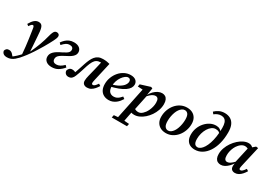

<svg xmlns="http://www.w3.org/2000/svg" viewBox="-73 -1780 4291 3059"><g transform="rotate(30 2072.5 -250.0)"><path d="M0 234Q-44 234 -67 215.5Q-90 197 -94 166Q-89 144 -72 128.5Q-55 113 -26 113Q2 113 21.5 126.5Q41 140 59 164L79 187L53 186H70H59Q74 176 93.5 160Q113 144 133.5 125Q154 106 173 85Q201 56 228.5 25Q256 -6 279 -34Q303 -87 322 -132.5Q341 -178 356.5 -220Q372 -262 384.5 -304Q397 -346 409 -390Q421 -438 433 -464Q445 -490 458.5 -500.5Q472 -511 492 -511Q515 -511 529.5 -498.5Q544 -486 544 -464Q543 -443 534.5 -421Q526 -399 511 -369Q492 -332 472 -295Q452 -258 426 -214Q412 -191 397 -166.5Q382 -142 366 -116Q350 -90 332.5 -63.5Q315 -37 296 -10Q279 15 261 38.5Q243 62 223.5 86Q204 110 182 135Q157 162 129.5 185Q102 208 70 221Q38 234 0 234ZM188 86Q182 7 174 -63.5Q166 -134 157 -198.5Q148 -263 139 -321Q134 -365 129 -385.5Q124 -406 118 -412.5Q112 -419 104 -419Q92 -419 79 -406.5Q66 -394 47 -366L16 -390Q51 -452 85.5 -480.5Q120 -509 161 -509Q189 -509 206.5 -497.5Q224 -486 234.5 -459.5Q245 -433 250 -389Q254 -348 257 -303.5Q260 -259 263.5 -213Q267 -167 270 -122.5Q273 -78 275 -36H303Z M693 13Q629 13 591 -17.5Q553 -48 553 -100Q553 -127 563 -149.5Q573 -172 593.5 -192.5Q614 -213 645.5 -233Q677 -253 721 -273Q764 -294 790 -311Q816 -328 827 -345Q838 -362 838 -382Q838 -410 821 -424.5Q804 -439 773 -439Q734 -439 704 -419Q674 -399 642 -362L612 -392Q634 -424 662 -450.5Q690 -477 726.5 -493Q763 -509 811 -509Q877 -509 913 -479Q949 -449 949 -403Q949 -379 939 -359Q929 -339 908.5 -320Q888 -301 856.5 -282.5Q825 -264 782 -243Q739 -221 714 -202.5Q689 -184 678.5 -165Q668 -146 668 -124Q668 -92 686.5 -76Q705 -60 735 -60Q772 -60 804.5 -77.5Q837 -95 873 -130L903 -99Q861 -48 811 -17.5Q761 13 693 13Z M1002 14Q970 14 949.5 -5.5Q929 -25 926 -57Q933 -84 952 -102Q971 -120 1002 -120Q1016 -120 1027.5 -117.5Q1039 -115 1051 -110Q1063 -105 1076 -96L1092 -86L1064 -46L1045 -63Q1058 -92 1071 -128Q1084 -164 1097.5 -206Q1111 -248 1127 -296Q1142 -341 1160 -379.5Q1178 -418 1202 -447Q1226 -476 1260.5 -492.5Q1295 -509 1344 -509Q1384 -509 1415.5 -504Q1447 -499 1469 -492L1393 -157Q1388 -136 1385.5 -120.5Q1383 -105 1383 -95Q1383 -83 1389.5 -76Q1396 -69 1407 -69Q1423 -69 1440.5 -85Q1458 -101 1483 -137L1519 -114Q1498 -80 1473 -51Q1448 -22 1416.5 -4Q1385 14 1345 14Q1306 14 1283 -6Q1260 -26 1260 -65Q1260 -86 1264 -110Q1268 -134 1275 -162L1311 -307Q1321 -349 1331 -392Q1341 -435 1350 -478L1398 -437Q1385 -440 1370.5 -442Q1356 -444 1338 -444Q1295 -444 1265.5 -427.5Q1236 -411 1215 -375Q1194 -339 1174 -281Q1158 -230 1146 -192.5Q1134 -155 1123.5 -125Q1113 -95 1101 -65Q1086 -26 1062.5 -6Q1039 14 1002 14Z M1742 14Q1689 14 1648.5 -8.5Q1608 -31 1586 -74Q1564 -117 1564 -180Q1564 -245 1587 -304Q1610 -363 1650 -409.5Q1690 -456 1743 -482.5Q1796 -509 1855 -509Q1916 -509 1949.5 -481Q1983 -453 1983 -406Q1983 -374 1964 -342.5Q1945 -311 1903 -281.5Q1861 -252 1794.5 -226.5Q1728 -201 1632 -179L1630 -218Q1726 -241 1781 -273Q1836 -305 1860 -339.5Q1884 -374 1884 -405Q1884 -429 1872 -442.5Q1860 -456 1838 -456Q1813 -456 1785 -435Q1757 -414 1732.5 -379Q1708 -344 1693 -299Q1678 -254 1678 -205Q1678 -136 1707.5 -105Q1737 -74 1784 -74Q1815 -74 1839 -85Q1863 -96 1882.5 -114Q1902 -132 1919 -152L1954 -126Q1938 -100 1917.5 -75Q1897 -50 1870.5 -30Q1844 -10 1812 2Q1780 14 1742 14Z M1927 228 1937 180 2050 170H2090L2217 180L2207 228ZM2000 228 2136 -426 2168 -400 2040 -407 2048 -451 2227 -507 2256 -496 2234 -365 2242 -362 2175 -41 2167 -32Q2157 18 2148 62.5Q2139 107 2131.5 148Q2124 189 2117 228ZM2213 14Q2180 14 2156.5 4.5Q2133 -5 2112 -24L2143 -106Q2165 -82 2191 -69Q2217 -56 2245 -56Q2267 -56 2286.5 -64.5Q2306 -73 2323.5 -89.5Q2341 -106 2357 -127Q2375 -152 2389.5 -184Q2404 -216 2413 -253Q2422 -290 2422 -326Q2422 -375 2407 -397Q2392 -419 2363 -419Q2343 -419 2320.5 -409Q2298 -399 2272 -376Q2246 -353 2216 -315L2212 -360H2231Q2256 -406 2288.5 -439Q2321 -472 2358.5 -490.5Q2396 -509 2432 -509Q2464 -509 2489 -494.5Q2514 -480 2528 -449Q2542 -418 2542 -370Q2542 -312 2522.5 -256Q2503 -200 2470 -151.5Q2437 -103 2394.5 -65.5Q2352 -28 2305.5 -7Q2259 14 2213 14Z M2795 14Q2739 14 2696 -8Q2653 -30 2628 -73Q2603 -116 2603 -178Q2603 -244 2624.5 -303.5Q2646 -363 2685 -409.5Q2724 -456 2777 -482.5Q2830 -509 2891 -509Q2948 -509 2990.5 -487Q3033 -465 3057.5 -422.5Q3082 -380 3082 -317Q3082 -253 3060.5 -193Q3039 -133 3000 -86.5Q2961 -40 2909 -13Q2857 14 2795 14ZM2807 -39Q2834 -39 2857.5 -55.5Q2881 -72 2900 -100Q2919 -128 2932 -164.5Q2945 -201 2952.5 -243Q2960 -285 2960 -327Q2960 -397 2938 -426.5Q2916 -456 2880 -456Q2853 -456 2829.5 -440Q2806 -424 2786.5 -396.5Q2767 -369 2753.5 -332Q2740 -295 2732.5 -253.5Q2725 -212 2725 -169Q2725 -99 2748 -69Q2771 -39 2807 -39Z M3326 12Q3273 12 3234.5 -8.5Q3196 -29 3175 -69.5Q3154 -110 3154 -170Q3154 -233 3176 -291Q3198 -349 3237.5 -394Q3277 -439 3327.5 -465.5Q3378 -492 3436 -492Q3476 -492 3504.5 -474.5Q3533 -457 3547 -426L3569 -425L3555 -378Q3543 -409 3519 -425Q3495 -441 3456 -441Q3418 -441 3384.5 -416.5Q3351 -392 3326 -351Q3301 -310 3287 -259.5Q3273 -209 3273 -156Q3273 -116 3281.5 -91Q3290 -66 3306 -54.5Q3322 -43 3345 -43Q3373 -43 3400 -63.5Q3427 -84 3451.5 -123Q3476 -162 3495 -218.5Q3514 -275 3525 -347.5Q3536 -420 3536 -506Q3536 -566 3523 -602Q3510 -638 3485 -654.5Q3460 -671 3425 -671Q3391 -671 3361 -658.5Q3331 -646 3303 -624L3276 -658Q3310 -691 3354.5 -712.5Q3399 -734 3454 -734Q3513 -734 3558 -709.5Q3603 -685 3628.5 -632Q3654 -579 3654 -492Q3654 -379 3629.5 -286.5Q3605 -194 3560.5 -127.5Q3516 -61 3456 -24.5Q3396 12 3326 12Z M3804 14Q3773 14 3747.5 0.5Q3722 -13 3707.5 -43Q3693 -73 3693 -121Q3693 -177 3713 -233Q3733 -289 3767 -338.5Q3801 -388 3844 -426.5Q3887 -465 3933.5 -487Q3980 -509 4024 -509Q4049 -509 4067 -501.5Q4085 -494 4100.5 -479.5Q4116 -465 4132 -444L4087 -398Q4066 -418 4043.5 -428.5Q4021 -439 3996 -439Q3977 -439 3958 -431.5Q3939 -424 3921 -410Q3903 -396 3887 -376Q3865 -351 3848.5 -316.5Q3832 -282 3823 -244Q3814 -206 3814 -169Q3814 -120 3828.5 -98Q3843 -76 3871 -76Q3890 -76 3910.5 -85.5Q3931 -95 3957 -117.5Q3983 -140 4018 -179L4020 -127H3998Q3971 -86 3940 -54.5Q3909 -23 3875 -4.5Q3841 14 3804 14ZM4066 14Q4028 14 4006.5 -6Q3985 -26 3985 -68Q3985 -79 3986 -89Q3987 -99 3989 -108Q3991 -117 3993 -126L3984 -128L4057 -454L4077 -456L4151 -520L4191 -515L4109 -157Q4104 -135 4101 -120Q4098 -105 4098 -94Q4098 -82 4104 -75Q4110 -68 4122 -68Q4139 -68 4157.5 -85Q4176 -102 4201 -139L4236 -116Q4216 -81 4190 -51.5Q4164 -22 4133 -4Q4102 14 4066 14Z"/></g></svg>

Font: Source Serif 4 SemiBold
Style: Italic
Weight: 600
Italic angle: -12°
Designer: Frank Grießhammer
Foundry: Adobe Systems Incorporated
Version: Version 4.004;hotconv 1.0.116;makeotfexe 2.5.65601